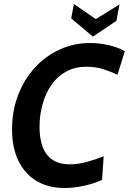

<svg xmlns="http://www.w3.org/2000/svg" viewBox="-20 -930 646 964"><path d="M305 14Q223.5 14 164.2 -21Q105 -56 72.8 -121.8Q40.5 -187.5 40.5 -280Q40.5 -372.5 70.5 -451.5Q100.5 -530.5 154.2 -589.5Q208 -648.5 279.2 -681.2Q350.5 -714 432 -714Q477.5 -714 525.2 -703.2Q573 -692.5 606.5 -673L570 -554.5Q542 -568.5 501.5 -581.8Q461 -595 414.5 -595Q356.5 -595 312.2 -570.8Q268 -546.5 238.5 -504.2Q209 -462 193.8 -407.2Q178.5 -352.5 178.5 -291.5Q178.5 -236.5 193.5 -194.5Q208.5 -152.5 242 -128.8Q275.5 -105 331.5 -105Q372 -105 416 -117Q460 -129 500.5 -145.5L492.5 -27Q453.5 -8.5 402 2.8Q350.5 14 305 14ZM446.5 -746 337.5 -837.5 351 -910 461 -834 580 -908 564.5 -825.5Z"/></svg>

Font: Cabin
Style: Bold Italic
Weight: 700
Width: 4
Italic angle: -10°
Designer: Pablo Impallari
Foundry: Pablo Impallari. http://www.impallari.com Igino Marini. http://www.ikern.com
Version: Version 3.001